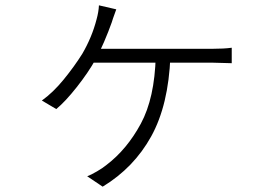

<svg xmlns="http://www.w3.org/2000/svg" viewBox="-20 -626 1040 720"><path d="M399 -542Q387 -508 370.5 -469.5Q354 -431 339 -404Q311 -354 268 -299.5Q225 -245 191 -217L137 -249Q179 -279 219 -328Q259 -377 289 -425Q325 -487 342 -553Q350 -582 351 -606L416 -591Q400 -547 399 -542ZM776 -443Q820 -443 849 -447V-389Q813 -390 776 -391H321L328 -443ZM365 74 307 35Q321 30 344 16.5Q367 3 380 -8Q456 -66 508 -162Q560 -258 564 -415H619Q612 -232 547 -114.5Q482 3 365 74Z"/></svg>

Font: 寒蝉端黑体 Light
Style: Regular
Weight: 300
Designer: ChillDuanSans {Warren2060}; 
Source Han Sans {Ryoko NISHIZUKA 西塚涼子 (kana, bopomofo & ideographs); Paul D. Hunt (Latin, G
Foundry: ChillType&Adobe
Version: Version 1.300;Glyphs 3.3 (3306)